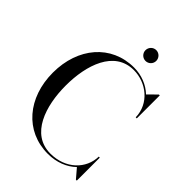

<svg xmlns="http://www.w3.org/2000/svg" viewBox="-262 -1068 1211 1211"><g transform="rotate(45 343.0 -463.0)"><path d="M360 -888C360 -861.5 381.5 -840 408 -840C434.5 -840 456 -861.5 456 -888C456 -914.5 434.5 -936.5 408 -936.5C381.5 -936.5 360 -914.5 360 -888ZM635.5 -205H626.5C624.5 -95 533 -2.5 397 -2.5C223 -2.5 162 -193 162 -375C162 -557 223 -747.5 397 -747.5C509 -747.5 614 -665 616 -545H625.5V-750H617.5L560 -693C516 -735 454 -760 387 -760C184 -760 47 -598 47 -375C47 -152 184 10 387 10C464.5 10 530.5 -17 575.5 -61L627.5 0H635.5Z"/></g></svg>

Font: Bodoni* 24
Style: Regular
Weight: 400
Version: Version 2.3